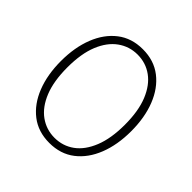

<svg xmlns="http://www.w3.org/2000/svg" viewBox="-178 -833 997 997"><g transform="rotate(45 321.0 -334.0)"><path d="M321 10Q239 10 181.5 -34.5Q124 -79 93.5 -156.5Q63 -234 63 -334Q63 -434 93.5 -511.5Q124 -589 181.5 -633.5Q239 -678 321 -678Q403 -678 460.5 -633.5Q518 -589 548.5 -511.5Q579 -434 579 -334Q579 -234 548.5 -156.5Q518 -79 460.5 -34.5Q403 10 321 10ZM321 -28Q382 -28 429.5 -62.5Q477 -97 504.5 -165.5Q532 -234 532 -334Q532 -435 504.5 -502.5Q477 -570 429.5 -604.5Q382 -639 321 -639Q261 -639 213 -604.5Q165 -570 137.5 -502.5Q110 -435 110 -334Q110 -233 137.5 -165Q165 -97 213 -62.5Q261 -28 321 -28Z"/></g></svg>

Font: Gantari ExtraLight
Style: Regular
Weight: 250
Designer: Anugrah Pasau
Foundry: Lafontype
Version: Version 1.000